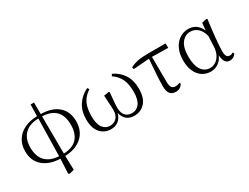

<svg xmlns="http://www.w3.org/2000/svg" viewBox="-73 -1303 2784 2143"><g transform="rotate(-30 1319.5 -231.0)"><path d="M119 -260Q119 -144 179 -82.5Q239 -21 349 -16L359 -496Q241 -494 180 -431.5Q119 -369 119 -260ZM48 -251Q48 -334 86 -395Q124 -456 194.5 -490Q265 -524 359 -526L362 -675H406L407 -526Q554 -523 632 -452.5Q710 -382 710 -261Q710 -135 629 -62Q548 11 410 16L415 197L354 213L339 203L348 16Q210 11 129 -58.5Q48 -128 48 -251ZM639 -254Q639 -488 407 -496L410 -15Q527 -19 583 -81.5Q639 -144 639 -254Z M816 -219Q816 -326 865.5 -401.5Q915 -477 1001 -518L1016 -495Q948 -451 916.5 -387.5Q885 -324 885 -222Q885 -122 920 -73.5Q955 -25 1014 -25Q1066 -25 1099 -60Q1132 -95 1132 -159Q1132 -202 1127 -265L1122 -350L1187 -360L1196 -354L1189 -278Q1181 -194 1181 -165Q1181 -25 1300 -25Q1357 -25 1393.5 -74Q1430 -123 1430 -224Q1430 -323 1400 -386.5Q1370 -450 1305 -494L1319 -518Q1404 -479 1451 -405Q1498 -331 1498 -224Q1498 -105 1443.5 -45.5Q1389 14 1305 14Q1187 14 1156 -107Q1142 -50 1102.5 -18Q1063 14 1006 14Q922 14 869 -45.5Q816 -105 816 -219Z M1742 -111Q1742 -176 1746 -242.5Q1750 -309 1759 -420L1762 -457L1557 -441L1551 -468Q1598 -492 1651 -502Q1704 -512 1787 -512H2007L2009 -454L1801 -458L1803 -130Q1804 -80 1819.5 -60.5Q1835 -41 1866 -41Q1897 -41 1922 -55L1929 -37Q1899 14 1840 14Q1791 14 1766.5 -15.5Q1742 -45 1742 -111Z M2082 -249Q2082 -337 2113.5 -400Q2145 -463 2195.5 -494.5Q2246 -526 2303 -526Q2418 -526 2467 -413L2477 -507L2539 -522L2549 -514Q2534 -407 2522.5 -292.5Q2511 -178 2511 -125Q2511 -75 2523.5 -55.5Q2536 -36 2562 -36Q2575 -36 2584 -39Q2593 -42 2605 -49L2616 -32Q2603 -11 2583 1.5Q2563 14 2538 14Q2500 14 2480.5 -11.5Q2461 -37 2455 -99Q2429 -41 2385.5 -13.5Q2342 14 2291 14Q2231 14 2183.5 -17Q2136 -48 2109 -107.5Q2082 -167 2082 -249ZM2310 -488Q2243 -488 2198.5 -430.5Q2154 -373 2154 -255Q2154 -144 2194 -84.5Q2234 -25 2305 -25Q2340 -25 2373.5 -45Q2407 -65 2430 -106.5Q2453 -148 2457 -210L2463 -345Q2443 -420 2402 -454Q2361 -488 2310 -488Z"/></g></svg>

Font: GL-CurulMinamoto Light
Style: Regular
Weight: 300
Designer: Eunice (kana); Ryoko NISHIZUKA 西塚涼子 (ideographs); Frank Grießhammer (Latin, Greek & Cyrillic); Wenlong ZHANG
Foundry: Gutenberg Labo; Adobe
Version: Version 1.002